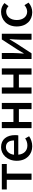

<svg xmlns="http://www.w3.org/2000/svg" viewBox="1448 -2052 617 3552"><g transform="rotate(-90 1756.0 -275.5)"><path d="M206 -458V0H321V-458H498V-550H28V-458Z M826 13C898 13 961 -10 1012 -45L972 -118C932 -91 890 -77 841 -77C745 -77 680 -140 671 -245H1028C1031 -260 1033 -279 1033 -303C1033 -459 955 -564 809 -564C680 -564 558 -454 558 -274C558 -93 677 13 826 13ZM934 -324H670C681 -420 743 -474 811 -474C891 -474 934 -420 934 -324Z M1162 -550V0H1276V-234H1513V0H1628V-550H1513V-335H1276V-550Z M1801 -550V0H1915V-234H2152V0H2267V-550H2152V-335H1915V-550Z M2441 -550V0H2546L2734 -289C2754 -321 2784 -371 2804 -406H2809C2804 -334 2798 -262 2798 -205V0H2909V-550H2803L2616 -262C2597 -229 2565 -178 2546 -145H2541C2546 -217 2552 -288 2552 -345V-550Z M3306 13C3370 13 3433 -10 3484 -55L3437 -131C3404 -103 3364 -81 3317 -81C3225 -81 3162 -158 3162 -274C3162 -391 3229 -469 3320 -469C3359 -469 3388 -453 3419 -426L3476 -501C3436 -536 3387 -564 3315 -564C3170 -564 3043 -458 3043 -274C3043 -93 3157 13 3306 13Z"/></g></svg>

Font: Spoqa Han Sans Neo Medium
Style: Regular
Weight: 500
Designer: [Spoqa Han Sans Neo] Dong-huui Kim ___ Younghwa Kang ___ Yujin Lee ___ [Noto Sans] Ryoko NISHIZUKA ____ (kana & ideograp
Foundry: Spoqa (http://www.spoqa-han-sans.com)
Version: Version 1.100;hotconv 1.0.109;makeotfexe 2.5.65596